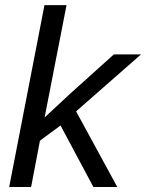

<svg xmlns="http://www.w3.org/2000/svg" viewBox="-20 -745 582 765"><path d="M139.2 -184.6 104 0H16.6L157.2 -724.6H245.1L157.7 -276.9L257.3 -369.6L433.6 -528.3H542L283.2 -301.3L447.3 0H352.1L221.2 -245.1Z"/></svg>

Font: Arimo
Style: Italic
Weight: 400
Italic angle: -12°
Designer: Steve Matteson
Foundry: Monotype Imaging Inc.
Version: Version 1.33